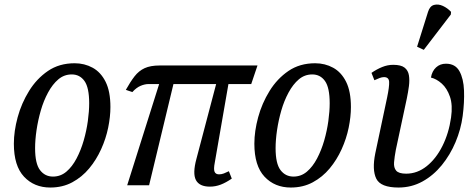

<svg xmlns="http://www.w3.org/2000/svg" viewBox="-20 -829 2127 859"><path d="M205 10Q133 10 87.5 -38.5Q42 -87 42 -186Q42 -242 59 -304.5Q76 -367 110 -422Q144 -477 194.5 -511.5Q245 -546 314 -546Q358 -546 394.5 -526Q431 -506 452.5 -463Q474 -420 474 -350Q474 -307 464 -258Q454 -209 432.5 -161.5Q411 -114 379 -75.5Q347 -37 303.5 -13.5Q260 10 205 10ZM217 -39Q251 -39 277 -61Q303 -83 322.5 -120Q342 -157 354.5 -200.5Q367 -244 373 -287.5Q379 -331 379 -367Q379 -437 358 -466.5Q337 -496 301 -496Q267 -496 241 -474Q215 -452 195 -415Q175 -378 162.5 -334.5Q150 -291 143.5 -247Q137 -203 137 -166Q137 -97 159 -68Q181 -39 217 -39Z M549 0 692 -453H645Q628 -453 609 -445Q590 -437 572 -417L543 -427Q563 -463 582 -487.5Q601 -512 627 -524Q653 -536 694 -536H1132L1104 -453H1002L941 -102Q935 -72 940 -60.5Q945 -49 960 -49Q971 -49 981.5 -53Q992 -57 1004 -63L1017 -30Q991 -12 967.5 -3Q944 6 919 6Q872 6 856.5 -23.5Q841 -53 859 -119L947 -453H756L647 0Z M1281 10Q1209 10 1163.5 -38.5Q1118 -87 1118 -186Q1118 -242 1135 -304.5Q1152 -367 1186 -422Q1220 -477 1270.5 -511.5Q1321 -546 1390 -546Q1434 -546 1470.5 -526Q1507 -506 1528.5 -463Q1550 -420 1550 -350Q1550 -307 1540 -258Q1530 -209 1508.5 -161.5Q1487 -114 1455 -75.5Q1423 -37 1379.5 -13.5Q1336 10 1281 10ZM1293 -39Q1327 -39 1353 -61Q1379 -83 1398.5 -120Q1418 -157 1430.5 -200.5Q1443 -244 1449 -287.5Q1455 -331 1455 -367Q1455 -437 1434 -466.5Q1413 -496 1377 -496Q1343 -496 1317 -474Q1291 -452 1271 -415Q1251 -378 1238.5 -334.5Q1226 -291 1219.5 -247Q1213 -203 1213 -166Q1213 -97 1235 -68Q1257 -39 1293 -39Z M1763 10Q1683 10 1663.5 -29.5Q1644 -69 1659 -143L1712 -393Q1722 -441 1721 -462.5Q1720 -484 1698 -484Q1689 -484 1678.5 -480Q1668 -476 1655 -470L1642 -503Q1665 -519 1689.5 -529Q1714 -539 1739 -539Q1774 -539 1790 -526.5Q1806 -514 1809.5 -492Q1813 -470 1809.5 -443.5Q1806 -417 1800 -388L1751 -159Q1745 -127 1743 -103Q1741 -79 1752.5 -65.5Q1764 -52 1797 -52Q1847 -52 1889 -85.5Q1931 -119 1959.5 -176Q1988 -233 1998 -303Q2006 -359 1993 -396.5Q1980 -434 1956.5 -455Q1933 -476 1908 -482Q1913 -511 1931 -527.5Q1949 -544 1975 -544Q2017 -544 2035.5 -510.5Q2054 -477 2056 -424Q2058 -371 2050 -310Q2042 -250 2018 -193Q1994 -136 1956.5 -90Q1919 -44 1870 -17Q1821 10 1763 10ZM1876 -606 1846 -620 1895 -776Q1903 -802 1922 -807Q1941 -812 1961.5 -802.5Q1982 -793 1998 -776L1997 -764Z"/></svg>

Font: Noto Serif Condensed
Style: Italic
Weight: 400
Width: 3
Italic angle: -12°
Designer: Monotype Design Team
Foundry: Monotype Imaging Inc.
Version: Version 2.014; ttfautohint (v1.8.4.7-5d5b)